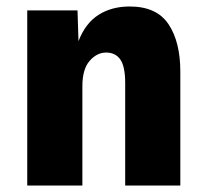

<svg xmlns="http://www.w3.org/2000/svg" viewBox="-20 -572 640 592"><path d="M64 0V-540H219L222 -445Q243 -500 283.5 -526Q324 -552 380 -552Q463 -552 499.5 -497.5Q536 -443 536 -351V0H366V-316Q366 -367 351 -388.5Q336 -410 307 -410Q279 -410 256.5 -384.5Q234 -359 234 -306V0Z"/></svg>

Font: Geist Mono Black
Style: Regular
Weight: 900
Monospace: yes
Designer: Basement.studio, Andrés Briganti, Mateo Zaragoza
Foundry: Basement.studio, Vercel, Andrés Briganti, Guido Ferreyra, Mateo Zaragoza
Version: Version 1.500; ttfautohint (v1.8.4.7-5d5b)